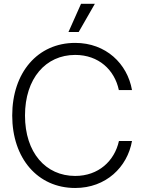

<svg xmlns="http://www.w3.org/2000/svg" viewBox="-20 -959 742 990"><path d="M367.7 10.3C526.4 10.3 636.7 -97.2 660.6 -231.9H593.3C570.3 -128.9 487.8 -51.8 367.7 -51.8C215.8 -51.8 108.9 -171.9 108.9 -363.3C108.9 -554.7 215.8 -675.8 367.7 -675.8C488.8 -675.8 570.8 -598.6 592.8 -494.6H660.6C636.7 -630.4 526.4 -737.8 367.7 -737.8C173.8 -737.8 43 -584.5 43 -363.3C43 -143.1 173.8 10.3 367.7 10.3ZM333 -793.9H385.7L469.2 -939.5H397.9Z"/></svg>

Font: Raveo Display Display Light
Style: Regular
Weight: 300
Designer: Jakub Foglar, Rasmus Andersson (Inter)
Foundry: Jakubfoglar.com
Version: Version 1.100;Glyphs 3.2.3 (3260)